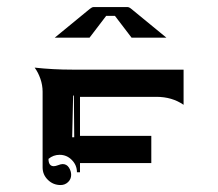

<svg xmlns="http://www.w3.org/2000/svg" viewBox="-20 -669 626 552"><path d="M137.5 -560.8 238 -643.3Q244.6 -648.7 249 -648.7H346.7Q351.3 -648.7 357.7 -643.3L458.3 -560.8H358.2L310.5 -623.3H285.2Q237.8 -561 237.5 -560.8ZM79.6 -474.6Q132.1 -468.8 187.5 -468.8H507.8V-367.7Q474.6 -390.6 429.7 -390.6H210V-278.3H415V-200.2H210V-173.8H201.2Q201.2 -194.3 186.5 -209.1Q171.9 -223.9 151.4 -223.9Q133.3 -223.9 119.4 -212.2Q119.4 -191.4 134.5 -191.2Q139.6 -191.2 147.3 -194.2Q155 -197.3 160.2 -197.3Q171.6 -197.3 178.1 -187.3Q184.6 -177.2 184.6 -166.3Q184.6 -154.1 175.7 -145.5Q166.7 -137 154.3 -137Q132.8 -137 117.7 -151.9Q102.5 -166.7 102.5 -187.7V-405.3Q102.5 -424.1 96.1 -442.6Q89.6 -461.2 79.6 -474.6ZM187.5 -274.4H193.4L192.4 -394.5L190.2 -394Z"/></svg>

Font: AgreloyInT3
Style: Medium
Weight: 400
Designer: gluk
Foundry: gluk
Version: Version 0.27